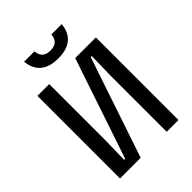

<svg xmlns="http://www.w3.org/2000/svg" viewBox="-283 -1173 1315 1315"><g transform="rotate(-45 375.0 -515.0)"><path d="M544 0V-550L548 -730H538L292 0H92V-800H206V-250L202 -70H212L458 -800H658V0ZM375 -956Q413 -956 433.5 -974.5Q454 -993 457 -1030H557Q550 -956 504.5 -918Q459 -880 375 -880Q291 -880 245.5 -918Q200 -956 193 -1030H293Q296 -993 316.5 -974.5Q337 -956 375 -956Z"/></g></svg>

Font: Martian Mono Custom sWd Rg
Style: Regular
Weight: 400
Width: 6
Monospace: yes
Designer: Alex Havermale
Foundry: Evil Martians
Version: Version 1.000